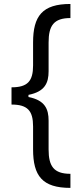

<svg xmlns="http://www.w3.org/2000/svg" viewBox="-20 -781 402 949"><path d="M328.1 147.7V78.1C245.7 78.1 220.2 40.5 220.2 -42.6V-184.7C220.2 -242.5 202.1 -285.5 120.7 -301.5V-312.1C202.1 -328.1 220.2 -371.1 220.2 -429V-571C220.2 -654.1 245.7 -691.8 328.1 -691.8V-761.4C188.9 -761.4 143.5 -701.7 143.5 -571V-457.4C143.5 -379.6 116.1 -349.4 36.9 -349.4V-264.2C116.1 -264.2 143.5 -234 143.5 -156.2V-42.6C143.5 88.1 188.9 147.7 328.1 147.7Z"/></svg>

Font: Karasuma Gothic
Style: Regular
Weight: 400
Designer: Rasmus Andersson, Ryoko Nishizuka
Foundry: Genbu
Version: Version 1.00